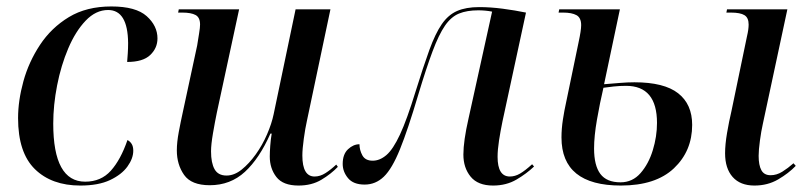

<svg xmlns="http://www.w3.org/2000/svg" viewBox="-20 -565 2504 595"><path d="M229 10Q140 10 88 -41Q36 -92 36 -199Q36 -253 52.5 -313Q69 -373 104 -426Q139 -479 193.5 -512Q248 -545 325 -545Q401 -545 434.5 -515Q468 -485 468 -446Q468 -416 445.5 -394.5Q423 -373 374 -373Q375 -385 376 -400Q377 -415 377 -432Q376 -534 315 -534Q277 -534 245.5 -501Q214 -468 191.5 -415Q169 -362 157 -300.5Q145 -239 145 -182Q145 -2 244 -2Q293 -2 323.5 -36Q354 -70 375 -131Q383 -127 388 -119Q393 -111 393 -98Q393 -74 375 -49Q357 -24 321 -7Q285 10 229 10Z M905 10Q857 10 836.5 -16.5Q816 -43 816 -80Q816 -93 817.5 -113.5Q819 -134 822 -151H818Q784 -74 739 -32.5Q694 9 630 9Q573 9 550.5 -23Q528 -55 528 -99Q528 -124 534 -156Q540 -188 546 -215L591 -424Q594 -443 597 -461.5Q600 -480 600 -489Q600 -511 586 -518.5Q572 -526 545 -526H532L534 -536H721L652 -216Q646 -187 640 -152Q634 -117 634 -96Q634 -60 645 -40.5Q656 -21 682 -21Q706 -21 729 -39.5Q752 -58 772.5 -86.5Q793 -115 807.5 -148.5Q822 -182 828 -211L896 -536H1004L931 -190Q926 -168 921.5 -135.5Q917 -103 917 -83Q917 -18 955 -18Q972 -18 988.5 -28.5Q1005 -39 1022 -55L1027 -48Q1006 -26 976 -8Q946 10 905 10Z M1508 10Q1461 10 1438.5 -17.5Q1416 -45 1416 -86Q1416 -128 1432 -198L1505 -529Q1484 -533 1462 -533Q1427 -533 1402.5 -523Q1378 -513 1359 -485.5Q1340 -458 1320.5 -406Q1301 -354 1276 -271Q1244 -163 1219.5 -102.5Q1195 -42 1169.5 -17.5Q1144 7 1110 7Q1075 7 1058.5 -13Q1042 -33 1042 -57Q1042 -87 1058.5 -102.5Q1075 -118 1094 -118Q1094 -100 1103 -83.5Q1112 -67 1135 -67Q1157 -67 1177.5 -84.5Q1198 -102 1219.5 -148Q1241 -194 1268 -282Q1292 -359 1310.5 -410Q1329 -461 1349 -490Q1369 -519 1396.5 -531Q1424 -543 1465 -543Q1500 -543 1538 -538Q1576 -533 1610 -526L1537 -188Q1531 -159 1526.5 -130Q1522 -101 1522 -79Q1522 -18 1560 -18Q1576 -18 1591.5 -27Q1607 -36 1629 -56L1635 -49Q1612 -27 1580.5 -8.5Q1549 10 1508 10Z M1904 10Q1720 10 1720 -139Q1720 -166 1724.5 -195Q1729 -224 1734 -246L1773 -434Q1781 -471 1781 -487Q1781 -510 1766.5 -518Q1752 -526 1725 -526H1711L1713 -536H1901L1852 -304Q1877 -306 1901 -308Q1925 -310 1946 -310Q2038 -310 2081.5 -276Q2125 -242 2125 -178Q2125 -97 2068.5 -43.5Q2012 10 1904 10ZM1903 0Q1940 0 1965 -28.5Q1990 -57 2003 -99.5Q2016 -142 2016 -184Q2016 -299 1920 -299Q1901 -299 1882 -297Q1863 -295 1850 -293Q1839 -246 1830 -194.5Q1821 -143 1821 -105Q1821 -52 1840.5 -26Q1860 0 1903 0ZM2318 10Q2274 10 2250.5 -16.5Q2227 -43 2227 -90Q2227 -117 2233 -152.5Q2239 -188 2247 -222L2295 -453Q2300 -474 2300 -489Q2300 -510 2287 -518Q2274 -526 2245 -526H2231L2233 -536H2420L2344 -181Q2339 -159 2335 -129.5Q2331 -100 2331 -82Q2331 -53 2339.5 -37.5Q2348 -22 2368 -22Q2387 -22 2404.5 -33Q2422 -44 2439 -59L2446 -51Q2424 -28 2391.5 -9Q2359 10 2318 10Z"/></svg>

Font: Noto Serif Display SemiCondensed Medium
Style: Italic
Weight: 500
Width: 4
Italic angle: -12°
Designer: Monotype Design Team
Foundry: Monotype Imaging Inc.
Version: Version 2.009